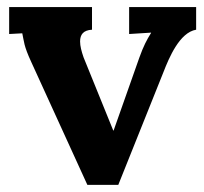

<svg xmlns="http://www.w3.org/2000/svg" viewBox="-20 -520 578 543"><path d="M240.2 -500H5.9V-423.8L43 -425.8C48.3 -402.3 46.4 -392.1 68.8 -343.8L227.1 2.9H314.5L442.4 -316.4C458 -356.4 487.8 -428.2 534.7 -436V-500H345.2V-423.8L407.2 -427.7V-426.8C395 -407.2 385.7 -389.6 374 -356.9L301.3 -150.9H300.3L216.3 -357.9C210.4 -375 206.5 -389.6 206.5 -402.8C206.5 -421.9 215.3 -434.6 240.2 -436Z"/></svg>

Font: Parastoo
Style: Bold
Weight: 700
Foundry: Saber Rastikerdar (saber.rastikerdar@gmail.com)
Version: Version 2.0.1